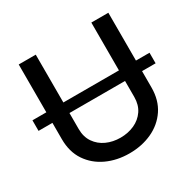

<svg xmlns="http://www.w3.org/2000/svg" viewBox="-165 -894 1078 1072"><g transform="rotate(-30 373.5 -357.5)"><path d="M751.1 -419V-350.9H663.7V-246.1Q663.7 -164.1 625 -106.4Q586.3 -48.7 520.8 -18.3Q455.3 12.1 374.6 12.1Q294.4 12.1 228.9 -18.3Q163.4 -48.7 124.6 -106.4Q85.9 -164.1 85.9 -246.1V-350.9H-3.6V-419H85.9V-727.3H195.7V-419H554V-727.3H663.7V-419ZM554 -350.9H195.7V-247.9Q195.7 -197.1 220.2 -161.4Q244.7 -125.7 285.3 -107.2Q326 -88.8 374.6 -88.8Q423.7 -88.8 464.5 -107.2Q505.3 -125.7 529.7 -161.4Q554 -197.1 554 -247.9Z"/></g></svg>

Font: Inter UI Medium
Style: Regular
Weight: 500
Designer: Rasmus Andersson
Foundry: rsms
Version: 3.2;8d6f07862